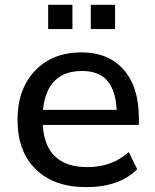

<svg xmlns="http://www.w3.org/2000/svg" viewBox="-20 -766 641 796"><path d="M337.9 9.8Q204.1 9.8 128.4 -64Q52.7 -137.7 52.7 -269.5Q52.7 -396.5 125 -472.7Q197.3 -548.8 317.4 -548.8Q429.7 -548.8 492.7 -477.1Q555.7 -405.3 555.7 -277.3V-248H157.2Q168 -73.2 341.8 -73.2Q445.3 -73.2 513.7 -135.7L548.8 -64.5Q474.6 9.8 337.9 9.8ZM158.2 -310.5H463.9Q459 -393.6 423.8 -432.6Q388.7 -471.7 320.3 -471.7Q174.8 -471.7 158.2 -310.5ZM179.7 -645.5V-746.1H280.3V-645.5ZM356.4 -645.5V-746.1H457V-645.5Z"/></svg>

Font: Min Sans Medium
Style: Regular
Weight: 500
Designer: Jinseong-Kim, NotoSansCJK, Nunito
Foundry: Jinseong-Kim
Version: Version 1.400;Glyphs 3.1.2 (3151)